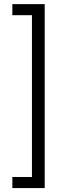

<svg xmlns="http://www.w3.org/2000/svg" viewBox="-20 -785 324 948"><path d="M41 143.6V88.9H137.7V-710H41V-764.6H200.7V143.6Z"/></svg>

Font: Inter Display Light
Style: Regular
Weight: 300
Designer: Rasmus Andersson
Foundry: rsms
Version: Version 4.000;git-a52131595